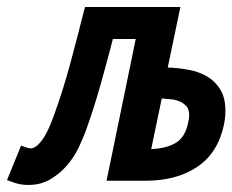

<svg xmlns="http://www.w3.org/2000/svg" viewBox="-38 -514 661 546"><path d="M392 -90Q437 -92 463 -108.5Q489 -125 497 -165Q500 -176 500 -186Q500 -203 492.5 -211.5Q485 -220 474 -225Q463 -230 450 -231.5Q437 -233 422 -234ZM348 -403H283Q266 -337 247.5 -271.5Q229 -206 206 -142Q198 -120 185 -93Q172 -66 152 -43Q132 -20 105 -4Q78 12 42 12Q18 12 -5 3L-18 -2L22 -100L36 -95Q44 -92 49 -92Q67 -92 88 -125Q97 -140 103.5 -155.5Q110 -171 114 -182Q141 -256 161.5 -332Q182 -408 201 -484L204 -494H475L439 -322Q469 -321 498.5 -315.5Q528 -310 551 -296.5Q574 -283 588.5 -259.5Q603 -236 603 -199Q603 -189 602 -179.5Q601 -170 599 -160Q582 -79 523 -39.5Q464 0 376 0H265Z"/></svg>

Font: Codetta
Style: Bold Italic
Weight: 700
Italic angle: -11°
Designer: Ulrich Proeller
Foundry: PROSA GmbH
Version: Version 2.00;September 29, 2018;FontCreator 11.5.0.2427 64-b